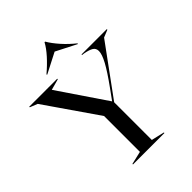

<svg xmlns="http://www.w3.org/2000/svg" viewBox="-278 -1063 1197 1197"><g transform="rotate(-45 321.0 -464.5)"><path d="M182 -5 268 -25V-341L29 -687L-21 -707V-712H226V-707L153 -687L368 -370L418 -439Q478 -522 505 -572Q532 -622 532 -650Q532 -675 513 -686.5Q494 -698 456 -705L440 -707V-712H663V-707L614 -687L373 -357V-25L459 -5V0H182ZM200 -774 197 -778Q242 -816 277.5 -855.5Q313 -895 331 -929H336Q357 -893 393 -852.5Q429 -812 472 -778L469 -774L334 -843Z"/></g></svg>

Font: Nyght Serif
Style: Regular
Weight: 400
Designer: Maksym Kobuzan
Version: Version 0.410;July 4, 2025;FontCreator 15.0.0.2958 64-bit